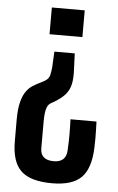

<svg xmlns="http://www.w3.org/2000/svg" viewBox="-56 -639 545 888"><g transform="rotate(5 216.5 -195.0)"><path d="M219.4 209.8Q119.1 209.8 75.3 168.2Q31.6 126.7 31.6 30.8Q31.6 5.6 31.5 -11.7Q31.4 -29 31.4 -42.5Q31.3 -56 31.4 -69.8Q31.7 -121.3 40.2 -152.8Q48.7 -184.4 62.1 -202.3Q75.4 -220.2 91 -229.9Q106.5 -239.6 120.8 -246.6L143.2 -258.3Q163.7 -269.1 168 -287.3Q172.3 -305.6 174 -324.5L177.7 -397.7H272.3L275.2 -324.3Q277.5 -284.7 271.9 -257.1Q266.3 -229.6 249.5 -208.9Q232.6 -188.3 200.8 -169.1L182.9 -158.8Q171.1 -151.9 165.6 -139.3Q160 -126.7 158.2 -109Q156.4 -91.3 156.4 -69.8V53.2Q156.4 80.1 172.1 93.8Q187.8 107.6 218.4 107.6Q247.1 107.6 262 93.8Q276.9 80.1 278.4 53.2Q280.7 14.8 280.7 -21.3Q280.7 -57.4 279.2 -92.4H399.9Q400.4 -74.8 401.1 -54.8Q401.7 -34.9 401.7 -13.4Q401.7 8 400.8 30.6Q397 126.4 355 168.1Q313.1 209.8 219.4 209.8ZM148.3 -475.9V-600H300.9V-475.9Z"/></g></svg>

Font: Big Shoulders Display SC Thin
Style: Regular
Weight: 100
Designer: Patric King
Foundry: XO Type Co
Version: Version 2.002